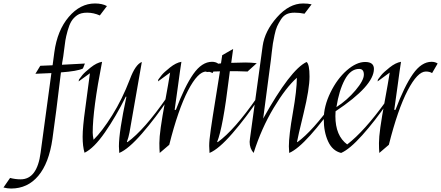

<svg xmlns="http://www.w3.org/2000/svg" viewBox="-210 -871 2541 1106"><path d="M337 -851Q379 -851 406 -836L365 -782Q329 -798 292 -798Q255 -798 234 -783Q213 -768 201 -748Q189 -728 179.5 -694Q170 -660 166.5 -637.5Q163 -615 158.5 -577.5Q154 -540 151 -525.5Q148 -511 147 -498L279 -505Q268 -476 267 -476Q236 -461 141 -454Q112 -210 92 -70.5Q72 69 10.5 142Q-51 215 -146 215Q-168 215 -190 209L-152 154Q-122 162 -91 162Q4 162 24 8Q27 -16 86 -450L-6 -446Q21 -492 22 -492Q53 -493 93 -495Q99 -545 103 -570Q120 -696 186 -773.5Q252 -851 337 -851Z M475 -28Q475 -112 518 -313L515 -315Q458 -200 394.5 -108.5Q331 -17 277 9Q266 -28 266 -83Q266 -138 281 -245L308 -449L243 -402L245 -413Q252 -423 264.5 -438.5Q277 -454 312 -482Q347 -510 378 -515Q324 -239 324 -107Q324 -91 329 -66Q378 -114 436 -206.5Q494 -299 538 -414Q570 -500 607 -514L536 -108Q531 -81 521 -54L524 -52Q620 -121 752 -311L762 -305Q687 -193 608.5 -102.5Q530 -12 477 10Q475 -14 475 -28Z M1011 -515Q1032 -515 1046 -505L1014 -450Q1000 -459 978 -459Q930 -459 873 -349.5Q816 -240 765 -37L710 10Q708 -14 708 -47Q708 -80 716 -137.5Q724 -195 742 -292.5Q760 -390 770 -453L700 -402L702 -413Q709 -423 721.5 -438.5Q734 -454 769 -482Q804 -510 835 -515Q828 -472 815.5 -377.5Q803 -283 796 -238H803Q854 -374 903.5 -444.5Q953 -515 1011 -515Z M1122 -509Q1172 -511 1203 -511Q1234 -511 1269 -507L1216 -459Q1176 -461 1150 -461H1114L1109 -422Q1074 -134 1041 -54L1044 -52Q1140 -121 1272 -311L1282 -305Q1207 -193 1128.5 -102.5Q1050 -12 997 10Q995 -14 995 -30.5Q995 -47 997 -68Q999 -89 1004.5 -127Q1010 -165 1015.5 -200.5Q1021 -236 1033.5 -313Q1046 -390 1057 -460Q1028 -460 978 -456L1005 -498Q1032 -503 1063 -506L1070 -553L1133 -589Z M1536 -851Q1565 -851 1585 -846L1544 -792Q1516 -798 1487 -798Q1458 -798 1439.5 -788.5Q1421 -779 1408 -758.5Q1395 -738 1386.5 -719.5Q1378 -701 1371.5 -669.5Q1365 -638 1362 -620.5Q1359 -603 1355.5 -570Q1352 -537 1351 -530L1306 -188Q1463 -470 1556 -514Q1573 -501 1573 -430Q1573 -359 1539 -219Q1505 -79 1501 -54L1503 -52Q1590 -115 1713 -286L1723 -279Q1651 -174 1578 -92.5Q1505 -11 1456 10Q1454 -14 1454 -28Q1454 -91 1477 -221.5Q1500 -352 1500 -423Q1437 -367 1366.5 -249.5Q1296 -132 1251 10Q1228 -16 1228 -54Q1228 -61 1230 -73L1303 -606Q1315 -692 1385.5 -771.5Q1456 -851 1536 -851Z M1859 -474Q1809 -474 1776 -412Q1743 -350 1728 -254Q1790 -294 1838 -351Q1886 -408 1886 -441Q1886 -474 1859 -474ZM1944 -474Q1944 -377 1723 -230Q1722 -219 1722 -202Q1722 -89 1790 -39Q1889 -115 2012 -286L2022 -279Q1950 -174 1877 -92.5Q1804 -11 1755 10Q1705 -2 1680 -56.5Q1655 -111 1655 -185Q1655 -259 1693.5 -338Q1732 -417 1787.5 -465.5Q1843 -514 1893.5 -514Q1944 -514 1944 -474Z M2276 -515Q2297 -515 2311 -505L2279 -450Q2265 -459 2243 -459Q2195 -459 2138 -349.5Q2081 -240 2030 -37L1975 10Q1973 -14 1973 -47Q1973 -80 1981 -137.5Q1989 -195 2007 -292.5Q2025 -390 2035 -453L1965 -402L1967 -413Q1974 -423 1986.5 -438.5Q1999 -454 2034 -482Q2069 -510 2100 -515Q2093 -472 2080.5 -377.5Q2068 -283 2061 -238H2068Q2119 -374 2168.5 -444.5Q2218 -515 2276 -515Z"/></svg>

Font: Felipa
Style: Regular
Weight: 400
Designer: Javier Alcaraz
Foundry: Fontstage
Version: Version 1.001